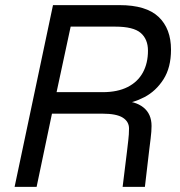

<svg xmlns="http://www.w3.org/2000/svg" viewBox="-20 -730 704 750"><path d="M37 0 187 -710H447Q551 -710 599.5 -664Q648 -618 648 -536Q648 -466 618.5 -420Q589 -374 544 -350.5Q499 -327 454 -324L450 -336Q508 -336 540 -310.5Q572 -285 572 -238Q572 -217 568.5 -189.5Q565 -162 563 -145L546 0H459L476 -138Q478 -157 481 -181Q484 -205 484 -228Q484 -255 459.5 -270.5Q435 -286 380 -286H183L123 0ZM201 -370H381Q439 -370 478.5 -390Q518 -410 538 -446.5Q558 -483 558 -532Q558 -577 529.5 -601.5Q501 -626 430 -626H256Z"/></svg>

Font: Geist
Style: Italic
Weight: 400
Italic angle: -12°
Designer: Basement.studio, Andrés Briganti, Mateo Zaragoza
Foundry: Basement.studio, Vercel, Andrés Briganti, Guido Ferreyra, Mateo Zaragoza
Version: Version 1.500